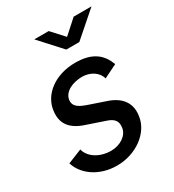

<svg xmlns="http://www.w3.org/2000/svg" viewBox="-182 -845 868 959"><g transform="rotate(-30 252.5 -365.5)"><path d="M210 11C320 11 415 -59 427 -148C437 -210 412 -266 325 -294L237 -324C189 -340 160 -356 166 -395C174 -438 225 -461 279 -461C325 -461 367 -435 377 -395L454 -433C431 -496 385 -539 284 -539C168 -539 82 -473 71 -386C59 -300 112 -262 186 -240L277 -209C314 -197 332 -177 325 -138C318 -97 272 -68 221 -68C154 -68 101 -104 90 -151L8 -118C29 -48 105 11 210 11ZM314 -671 249 -742H166L279 -618H354L496 -742H393Z"/></g></svg>

Font: Cheyenne Sans Medium
Style: Italic
Weight: 500
Italic angle: -8.13011°
Designer: The Public Sans project authors (U.S. Web Design System), Libre Franklin designed by Pablo Impallari and Rodrigo Fuenzal
Foundry: The Cheyenne Sans Project Authors
Version: Version 2.007